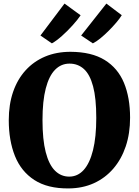

<svg xmlns="http://www.w3.org/2000/svg" viewBox="-20 -1042 776 1073"><path d="M363.5 11Q246 12 172 -36Q98 -84 63.5 -170.2Q29 -256.5 29 -370.5Q29 -458 53.2 -528.5Q77.5 -599 123 -649Q168.5 -699 232 -725.8Q295.5 -752.5 374 -752.5Q491.5 -752 565 -706.8Q638.5 -661.5 672.8 -579Q707 -496.5 707 -384Q707 -296.5 682.8 -224.2Q658.5 -152 613.2 -99.5Q568 -47 504.8 -18.2Q441.5 10.5 363.5 11ZM367 -55Q414 -55 447.8 -92.2Q481.5 -129.5 499.8 -202.8Q518 -276 518 -383Q518 -493 500.2 -559.5Q482.5 -626 449 -656.2Q415.5 -686.5 368.5 -686.5Q321.5 -686.5 287.8 -652.2Q254 -618 235.8 -548Q217.5 -478 217.5 -371Q217.5 -261.5 235.5 -191.8Q253.5 -122 287 -88.5Q320.5 -55 367 -55ZM498.5 -800 433.5 -843.5 574.5 -1022 660.5 -957Q649.5 -939 630 -916Q610.5 -893 587.2 -869.8Q564 -846.5 541 -827.8Q518 -809 499.5 -800ZM269.5 -800 206 -843.5 340.5 -1022 430.5 -956.5Q415 -933 386.2 -901Q357.5 -869 326 -841Q294.5 -813 270.5 -800Z"/></svg>

Font: Merriweather Light 18pt Black
Style: Regular
Weight: 900
Version: Version 2.100